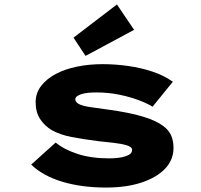

<svg xmlns="http://www.w3.org/2000/svg" viewBox="-20 -832 903 862"><path d="M455 10Q347 10 260 -16Q173 -42 120 -93L230 -192Q267 -161 328 -141Q389 -121 470 -121Q489 -121 507.5 -123Q526 -125 541 -129.5Q556 -134 564.5 -141Q573 -148 573 -159Q573 -173 548 -180Q524 -187 488.5 -191Q453 -195 423 -198Q353 -207 301 -217Q249 -227 212 -248Q179 -268 159.5 -298.5Q140 -329 140 -373Q140 -414 164.5 -446Q189 -478 230.5 -500Q272 -522 326.5 -533Q381 -544 441 -544Q497 -544 554 -536Q611 -528 663 -511Q715 -494 756 -465L665 -353Q639 -369 599.5 -383.5Q560 -398 512.5 -407.5Q465 -417 413 -417Q395 -417 378 -415.5Q361 -414 347.5 -410Q334 -406 326 -400Q318 -394 318 -386Q318 -380 322 -375Q326 -370 332 -366Q350 -356 386.5 -351Q423 -346 465 -340Q560 -327 620 -309Q680 -291 712 -267Q738 -248 748.5 -223.5Q759 -199 759 -168Q759 -115 722 -75.5Q685 -36 617 -13Q549 10 455 10ZM364 -581 310 -663 505 -812 582 -698Z"/></svg>

Font: Lexend Zetta ExtraBold
Style: Regular
Weight: 800
Designer: Bonnie Shaver-Troup, Thomas Jockin
Foundry: Lexend
Version: Version 1.007